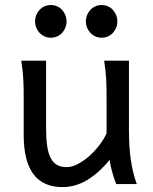

<svg xmlns="http://www.w3.org/2000/svg" viewBox="-20 -743 619 775"><path d="M449.2 0Q445.8 -8.3 441.9 -19.5Q438 -30.8 434.3 -43.5Q430.7 -56.2 427.5 -70.1Q424.3 -84 422.4 -97.7Q377.9 -43.5 330.8 -15.6Q283.7 12.2 231.9 12.2Q75.7 12.2 75.7 -197.8V-341.8Q75.7 -365.2 75.4 -384.3Q75.2 -403.3 74.2 -421.1Q73.2 -439 71.3 -457.5Q69.3 -476.1 65.9 -498H166V-227.1Q166 -185.5 170.2 -155.5Q174.3 -125.5 184.1 -106.2Q193.8 -86.9 209.7 -77.6Q225.6 -68.4 249 -68.4Q270.5 -68.4 294.9 -81.3Q319.3 -94.2 341.6 -114.3Q363.8 -134.3 382.1 -158.4Q400.4 -182.6 410.2 -205.1V-341.8Q410.2 -365.7 409.9 -385Q409.7 -404.3 408.7 -421.9Q407.7 -439.5 405.8 -457.5Q403.8 -475.6 400.4 -498H500.5V-219.7Q500.5 -148.4 508.5 -95Q516.6 -41.5 532.2 0ZM121.6 -656.7Q121.6 -670.4 126.5 -682.4Q131.3 -694.3 139.9 -703.4Q148.4 -712.4 159.9 -717.5Q171.4 -722.7 185.1 -722.7Q198.7 -722.7 210.4 -717.5Q222.2 -712.4 230.5 -703.4Q238.8 -694.3 243.7 -682.4Q248.5 -670.4 248.5 -656.7Q248.5 -643.1 243.7 -631.1Q238.8 -619.1 230.5 -610.1Q222.2 -601.1 210.4 -595.9Q198.7 -590.8 185.1 -590.8Q171.4 -590.8 159.9 -595.9Q148.4 -601.1 139.9 -610.1Q131.3 -619.1 126.5 -631.1Q121.6 -643.1 121.6 -656.7ZM326.7 -656.7Q326.7 -670.4 331.5 -682.4Q336.4 -694.3 345 -703.4Q353.5 -712.4 365 -717.5Q376.5 -722.7 390.1 -722.7Q403.8 -722.7 415.5 -717.5Q427.2 -712.4 435.5 -703.4Q443.8 -694.3 448.7 -682.4Q453.6 -670.4 453.6 -656.7Q453.6 -643.1 448.7 -631.1Q443.8 -619.1 435.5 -610.1Q427.2 -601.1 415.5 -595.9Q403.8 -590.8 390.1 -590.8Q376.5 -590.8 365 -595.9Q353.5 -601.1 345 -610.1Q336.4 -619.1 331.5 -631.1Q326.7 -643.1 326.7 -656.7Z"/></svg>

Font: Andika Am
Style: Regular
Weight: 400
Designer: Victor Gaultney, Annie Olsen, Julie Remington, Don Collingsworth, Eric Hays, Becca Hirsbrunner
Foundry: SIL International
Version: Version 5.000